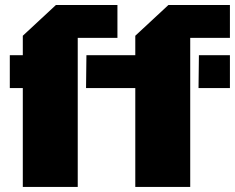

<svg xmlns="http://www.w3.org/2000/svg" viewBox="-20 -736 926 756"><path d="M729 -586.9V0H512.7V-389.2H318.8L320.3 -518.6H512.7V-595.2L643.1 -716.3H885.3V-586.9ZM286.1 -586.9V0H69.8V-389.2H18.6V-518.6H69.8V-595.2L200.2 -716.3H442.4V-586.9ZM761.7 -389.2 763.2 -518.6H885.3V-389.2Z"/></svg>

Font: Black Ops One
Style: Regular
Weight: 400
Designer: James Grieshaber
Foundry: James Grieshaber
Version: Version 1.002